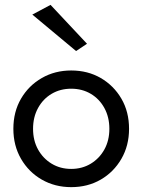

<svg xmlns="http://www.w3.org/2000/svg" viewBox="-20 -760 586 790"><path d="M188 -740 338 -580 293 -550 113 -700ZM35 -230Q35 -300 66.5 -354Q98 -408 152 -439Q206 -470 273 -470Q341 -470 394.5 -439Q448 -408 479.5 -354Q511 -300 511 -230Q511 -161 479.5 -106.5Q448 -52 394.5 -21Q341 10 273 10Q206 10 152 -21Q98 -52 66.5 -106.5Q35 -161 35 -230ZM116 -230Q116 -182 136.5 -145Q157 -108 192.5 -86.5Q228 -65 273 -65Q318 -65 353.5 -86.5Q389 -108 409.5 -145Q430 -182 430 -230Q430 -278 409.5 -315.5Q389 -353 353.5 -374Q318 -395 273 -395Q228 -395 192.5 -374Q157 -353 136.5 -315.5Q116 -278 116 -230Z"/></svg>

Font: Jost
Style: Regular
Weight: 400
Version: Version 3.710